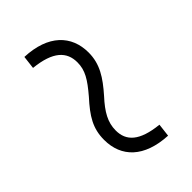

<svg xmlns="http://www.w3.org/2000/svg" viewBox="3 -668 581 581"><g transform="rotate(45 293.5 -378.0)"><path d="M311 -395C269 -432 234 -455 185 -455C112 -455 61 -406 57 -308L99 -303C107 -381 137 -410 182 -410C216 -410 240 -395 280 -361C324 -321 356 -301 405 -301C479 -301 528 -350 533 -447L491 -452C483 -374 454 -346 410 -346C375 -346 347 -362 311 -395Z"/></g></svg>

Font: Noto Serif TC Medium
Style: Regular
Weight: 500
Designer: Ryoko NISHIZUKA 西塚涼子 (kana & ideographs); Frank Grießhammer (Latin, Greek & Cyrillic); Wenlong ZHANG 张文龙 (bopomofo); San
Foundry: Adobe
Version: Version 2.001;hotconv 1.1.0;makeotfexe 2.6.0